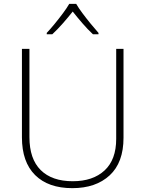

<svg xmlns="http://www.w3.org/2000/svg" viewBox="-20 -1061 756 998"><path d="M622 -345Q622 -216 550 -149.5Q478 -83 356 -83Q231 -83 162.5 -151Q94 -219 94 -347V-807H133V-348Q133 -235 191.5 -177Q250 -119 358 -119Q463 -119 523.5 -175Q584 -231 584 -339V-807H622ZM376 -1041Q388 -1020 408.5 -992.5Q429 -965 451.5 -937.5Q474 -910 492 -890V-883H463Q436 -908 408 -940.5Q380 -973 358 -1001Q336 -973 307.5 -940.5Q279 -908 252 -883H223V-890Q242 -910 264.5 -937.5Q287 -965 307.5 -992.5Q328 -1020 340 -1041Z"/></svg>

Font: Noto Sans Kannada UI ExtraLight
Style: Regular
Weight: 200
Designer: Jelle Bosma - Monotype Design Team
Foundry: Monotype Imaging Inc.
Version: Version 2.005; ttfautohint (v1.8.4.7-5d5b)